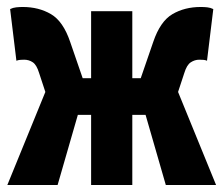

<svg xmlns="http://www.w3.org/2000/svg" viewBox="-20 -530 640 550"><path d="M1 0 126 -306H241V-498H359V-306H474L599 0H455L397 -201H359V0H241V-201H203L145 0ZM118 -242 92 -321Q85 -344 74 -351.5Q63 -359 49 -359Q43 -359 37.5 -358.5Q32 -358 27 -356L9 -504Q17 -508 26.5 -509Q36 -510 45 -510Q91 -510 126 -489.5Q161 -469 181 -410L232 -262ZM482 -242 368 -262 419 -410Q439 -469 474 -489.5Q509 -510 555 -510Q565 -510 574 -509Q583 -508 591 -504L573 -356Q569 -358 563 -358.5Q557 -359 551 -359Q538 -359 526.5 -351.5Q515 -344 508 -321Z"/></svg>

Font: Source Code Pro ExtraBold
Style: Regular
Weight: 800
Monospace: yes
Designer: Paul D. Hunt, Teo Tuominen
Foundry: Adobe Systems Incorporated
Version: Version 1.018;hotconv 1.0.116;makeotfexe 2.5.65601